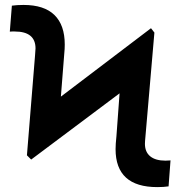

<svg xmlns="http://www.w3.org/2000/svg" viewBox="-20 -743 727 773"><path d="M88.4 -117.7 121.1 -520 123 -547.9Q123 -616.2 39.1 -616.2H29.3L19.5 -615.7L27.8 -720.2Q48.3 -723.1 74.7 -723.1Q157.7 -723.1 199.2 -682.6Q240.7 -642.1 240.7 -563.5L240.2 -545.4L225.1 -354L587.9 -629.4L601.6 -611.8L564 -175.3L563.5 -164.1Q563.5 -130.9 585 -113.5Q606.4 -96.2 646.5 -96.2L666.5 -97.2L658.7 7.3Q639.2 10.3 613.3 10.3Q445.3 10.3 445.3 -142.6Q445.3 -163.1 448.7 -193.8L461.4 -367.2L105.5 -100.6Z"/></svg>

Font: Roboto
Style: Bold
Weight: 700
Designer: Google
Version: Version 2.134; 2016; ttfautohint (v1.6)